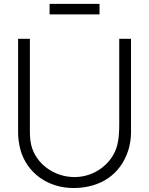

<svg xmlns="http://www.w3.org/2000/svg" viewBox="-20 -949 765 985"><path d="M234.4 -929.2V-875H490.6V-929.2ZM652.1 -750H591.7V-312.5C591.7 -271.9 589.6 -238.5 582.3 -207.3C559.4 -112.5 467.7 -40.6 362.5 -40.6C258.3 -40.6 162.5 -108.3 139.6 -207.3C132.3 -237.5 133.3 -272.9 133.3 -312.5V-750H72.9V-266.7C72.9 -242.7 77.1 -210.4 84.4 -182.3C116.7 -62.5 226 17.7 362.5 15.6C494.8 13.5 596.9 -52.1 637.5 -176C646.9 -204.2 652.1 -239.6 652.1 -266.7Z"/></svg>

Font: Manrope3 Light
Style: Regular
Weight: 300
Designer: Mikhail Sharanda
Foundry: Mikhail Sharanda
Version: Version 3.000;PS 003.000;hotconv 1.0.88;makeotf.lib2.5.64775